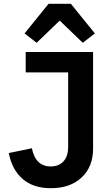

<svg xmlns="http://www.w3.org/2000/svg" viewBox="-20 -969 583 1000"><path d="M170.9 -746.1 107.9 -794.9 232.9 -949.2H349.1L474.1 -794.9L411.1 -746.1L291 -861.8ZM245.1 11.2Q152.3 11.2 96.9 -37.8Q41.5 -86.9 25.9 -171.9L146 -196.8Q165.5 -102.1 244.1 -102.1Q285.6 -102.1 310.3 -128.2Q335 -154.3 335 -205.1V-591.8H113.8V-698.2H464.8V-194.8Q464.8 -100.6 405.3 -44.7Q345.7 11.2 245.1 11.2Z"/></svg>

Font: Anuphan SemiBold
Style: Bold
Weight: 600
Designer: Mike Abbink, Paul van der Laan, Pieter van Rosmalen, Mint Tantisuwanna
Foundry: Bold Monday; Cadson Demak
Version: Version 3.002;hotconv 1.0.109;makeotfexe 2.5.65596